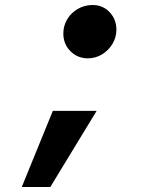

<svg xmlns="http://www.w3.org/2000/svg" viewBox="-20 -570 640 767"><path d="M331.1 -337Q290 -337 261.5 -365.4Q233 -393.9 233 -436Q233 -467 248.5 -493Q264 -519 291 -534.5Q318 -550 350 -550Q390.4 -550 417.7 -521.6Q445 -493.1 445 -451Q445 -421.2 429.5 -395.1Q414 -369 388 -353Q362 -337 331.1 -337ZM67 177 191 -127H366L181 177Z"/></svg>

Font: Red Hat Mono
Style: Italic
Weight: 300
Italic angle: -12°
Monospace: yes
Designer: Pentagram, MCKL
Foundry: Pentagram, MCKL
Version: Version 1.023